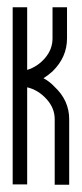

<svg xmlns="http://www.w3.org/2000/svg" viewBox="-20 -506 226 530"><path d="M100 -290Q117 -281 130 -267Q171 -229 171 -177V4H131V-177Q131 -208 108 -233Q85 -258 55 -265V3H15V-486H55V-313Q84 -322 104.5 -346Q125 -370 125 -400V-486H165V-400Q165 -348 125 -309Q114 -299 100 -290Z"/></svg>

Font: RIT Chingam
Style: Regular
Weight: 400
Version: Version 1.2.1